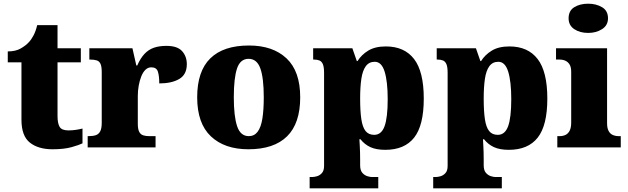

<svg xmlns="http://www.w3.org/2000/svg" viewBox="-20 -797 3397 1038"><path d="M264 10Q187 10 141.5 -26Q96 -62 96 -150V-460H22V-519Q65 -519 93 -535.5Q121 -552 135 -568Q149 -582 161.5 -606Q174 -630 181 -661H291V-536H417V-460H291V-170Q291 -130 302.5 -111Q314 -92 350 -92Q370 -92 390 -95Q410 -98 426 -102V-22Q408 -13 367 -1.5Q326 10 264 10Z M454 0V-61H459Q482 -61 497.5 -66Q513 -71 521.5 -86.5Q530 -102 530 -133V-407Q530 -437 523.5 -451.5Q517 -466 503 -470.5Q489 -475 467 -475H463V-536H696L717 -443H722Q739 -482 761 -505.5Q783 -529 812 -539Q841 -549 880 -549Q939 -549 964.5 -520.5Q990 -492 990 -450Q990 -394 949 -370Q908 -346 841 -346Q841 -387 833.5 -410Q826 -433 798 -433Q780 -433 766.5 -420Q753 -407 744 -384.5Q735 -362 730 -334.5Q725 -307 725 -278V-128Q725 -99 732.5 -84.5Q740 -70 754 -65.5Q768 -61 786 -61H821V0Z M1323 10Q1194 10 1120 -60Q1046 -130 1046 -271Q1046 -412 1117 -481.5Q1188 -551 1326 -551Q1455 -551 1529 -481.5Q1603 -412 1603 -271Q1603 -130 1532 -60Q1461 10 1323 10ZM1325 -61Q1355 -61 1373 -85Q1391 -109 1398.5 -156Q1406 -203 1406 -271Q1406 -375 1387.5 -427Q1369 -479 1324 -479Q1279 -479 1261.5 -427Q1244 -375 1244 -271Q1244 -168 1262 -114.5Q1280 -61 1325 -61Z M1654 221V160H1669Q1678 160 1693 156Q1708 152 1720 139Q1732 126 1732 100V-403Q1732 -435 1725.5 -450Q1719 -465 1707 -470Q1695 -475 1678 -475H1673V-536H1885L1909 -467H1913Q1934 -501 1971 -523.5Q2008 -546 2066 -546Q2166 -546 2218.5 -478Q2271 -410 2271 -264Q2271 -119 2219 -53Q2167 13 2063 13Q2014 13 1982.5 -1.5Q1951 -16 1929 -44H1923Q1924 -27 1925 -9Q1926 9 1926.5 27.5Q1927 46 1927 66V96Q1927 124 1939 137.5Q1951 151 1966 155.5Q1981 160 1989 160H2025V221ZM2003 -68Q2042 -68 2059 -114.5Q2076 -161 2076 -261Q2076 -356 2059.5 -409.5Q2043 -463 2006 -463Q1975 -463 1957.5 -439Q1940 -415 1933.5 -370.5Q1927 -326 1927 -264Q1927 -196 1933.5 -152.5Q1940 -109 1956.5 -88.5Q1973 -68 2003 -68Z M2322 221V160H2337Q2346 160 2361 156Q2376 152 2388 139Q2400 126 2400 100V-403Q2400 -435 2393.5 -450Q2387 -465 2375 -470Q2363 -475 2346 -475H2341V-536H2553L2577 -467H2581Q2602 -501 2639 -523.5Q2676 -546 2734 -546Q2834 -546 2886.5 -478Q2939 -410 2939 -264Q2939 -119 2887 -53Q2835 13 2731 13Q2682 13 2650.5 -1.5Q2619 -16 2597 -44H2591Q2592 -27 2593 -9Q2594 9 2594.5 27.5Q2595 46 2595 66V96Q2595 124 2607 137.5Q2619 151 2634 155.5Q2649 160 2657 160H2693V221ZM2671 -68Q2710 -68 2727 -114.5Q2744 -161 2744 -261Q2744 -356 2727.5 -409.5Q2711 -463 2674 -463Q2643 -463 2625.5 -439Q2608 -415 2601.5 -370.5Q2595 -326 2595 -264Q2595 -196 2601.5 -152.5Q2608 -109 2624.5 -88.5Q2641 -68 2671 -68Z M2993 0V-61H3005Q3024 -61 3038 -68Q3052 -75 3060 -91Q3068 -107 3068 -135V-409Q3068 -434 3059.5 -448Q3051 -462 3037 -468.5Q3023 -475 3005 -475H2986V-536H3262V-131Q3262 -105 3270 -89.5Q3278 -74 3292.5 -67.5Q3307 -61 3325 -61H3336V0ZM3160 -619Q3115 -619 3084.5 -639.5Q3054 -660 3054 -698Q3054 -739 3084.5 -758Q3115 -777 3160 -777Q3203 -777 3235 -758Q3267 -739 3267 -698Q3267 -660 3235 -639.5Q3203 -619 3160 -619Z"/></svg>

Font: Noto Serif Kannada Black
Style: Regular
Weight: 900
Version: Version 2.003